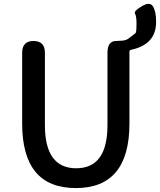

<svg xmlns="http://www.w3.org/2000/svg" viewBox="-20 -946 816 979"><path d="M93 -316V-677Q93 -737 151 -737Q209 -737 209 -677V-308Q209 -88 368.5 -88Q528 -88 528 -308V-677Q528 -737 572 -737Q577 -737 606 -739Q624 -741 636 -750Q648 -759 671 -777Q676 -781 676 -826Q676 -863 668.5 -876.5Q661 -890 703 -914Q744 -939 760 -913.5Q776 -888 776 -834Q776 -719 648 -692Q640 -690 640 -682V-316Q640 13 366.5 13Q93 13 93 -316Z"/></svg>

Font: Resource Han Rounded CN Medium
Style: Regular
Weight: 500
Designer: Cyano Hao (round all glyphs); Ryoko NISHIZUKA 西塚涼子 (kana, bopomofo & ideographs); Paul D. Hunt (Latin, Greek & Cyrillic)
Foundry: Cyano Hao
Version: 0.990